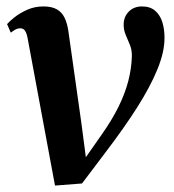

<svg xmlns="http://www.w3.org/2000/svg" viewBox="-20 -567 540 597"><path d="M66 -447.5Q63 -464 57.8 -471.5Q52.5 -479 43.5 -479Q35 -479 27.8 -475Q20.5 -471 13.5 -465.5L2 -492Q9.5 -501 25.8 -513.8Q42 -526.5 65 -536.8Q88 -547 115 -547Q141 -547 156.8 -538Q172.5 -529 180.8 -511.8Q189 -494.5 192.5 -471L233 -184.5L251.5 -43.5L218.5 -37.5L295.5 -147.5Q328 -193.5 348.5 -235Q369 -276.5 379 -315.5Q389 -354.5 390 -392Q390.5 -411.5 384 -427.2Q377.5 -443 371 -458.2Q364.5 -473.5 364.5 -490Q364.5 -515 380.5 -531Q396.5 -547 421.5 -547Q447 -547 462.5 -533.5Q478 -520 484.8 -498Q491.5 -476 491.5 -450.5Q492 -407 470 -352.8Q448 -298.5 406.8 -233.5Q365.5 -168.5 307.5 -92.5L235 3.5L151 10L119.5 -159.5Z"/></svg>

Font: Merriweather 72pt SemiBold
Style: Italic
Weight: 600
Italic angle: -7.8°
Version: Version 2.101